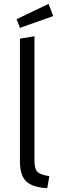

<svg xmlns="http://www.w3.org/2000/svg" viewBox="-20 -963 302 992"><path d="M224 9Q151 6 117 -24.5Q83 -55 83 -130V-763L158 -776V-135Q158 -87 175.5 -73Q193 -59 235 -53ZM83 -819 66 -864 231 -943 255 -880Z"/></svg>

Font: Ubuntu Sans
Style: Regular
Weight: 400
Designer: Dalton Maag Ltd
Foundry: Dalton Maag Ltd
Version: Version 1.006; ttfautohint (v1.8.4.7-5d5b)